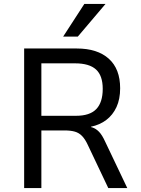

<svg xmlns="http://www.w3.org/2000/svg" viewBox="-20 -950 713 970"><path d="M102 0V-705H368Q472 -705 529.5 -653.5Q587 -602 587 -504Q587 -449 568.5 -409Q550 -369 517 -344Q484 -319 440 -310V-308L447 -306Q465 -300 480.5 -284Q496 -268 511 -235L623 0H527L423 -219Q410 -247 394.5 -263Q379 -279 358 -285Q337 -291 306 -291H189V0ZM189 -365H364Q434 -365 466.5 -399Q499 -433 499 -501Q499 -568 465 -599Q431 -630 359 -630H189ZM299 -765 406 -930H513L373 -765Z"/></svg>

Font: Nunito Sans 7pt SemiCondensed
Style: Regular
Weight: 400
Width: 4
Designer: Vernon Adams
Foundry: Vernon Adams
Version: Version 3.101;gftools[0.9.27]